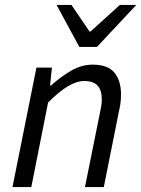

<svg xmlns="http://www.w3.org/2000/svg" viewBox="-20 -761 574 781"><path d="M30.8 0 128.2 -486.1H191.2L183.6 -413.2H187.6Q227.1 -448.9 269.5 -473.5Q311.9 -498.1 356.7 -498.1Q418.7 -498.1 445.4 -465.6Q472.2 -433.1 472.2 -376.9Q472.2 -359.7 470.5 -344.8Q468.8 -329.9 464.2 -310L402.2 0H325.6L386.1 -300.1Q390.4 -319.8 392.3 -331.9Q394.1 -344 394.1 -356.8Q394.1 -394.2 376.8 -412.9Q359.5 -431.6 321.8 -431.6Q293.2 -431.6 257.4 -410.8Q221.6 -390.1 175.6 -344L107.3 0ZM302.8 -570 210.1 -740.9H270.7L344.2 -632.7H348.2L467.5 -740.9H534.3L374.3 -570Z"/></svg>

Font: Source Sans 3
Style: Italic
Weight: 200
Italic angle: -11°
Designer: Paul D. Hunt
Foundry: Adobe
Version: Version 3.046;hotconv 1.0.118;makeotfexe 2.5.65603